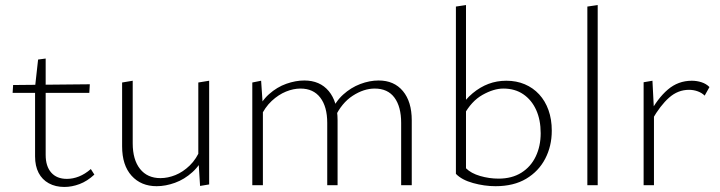

<svg xmlns="http://www.w3.org/2000/svg" viewBox="-20 -734 2852 761"><path d="M235 7Q200 7 173.5 -7.5Q147 -22 133 -49Q119 -76 119 -114V-390L131 -498L161 -502V-120Q161 -75 183 -50Q205 -25 245 -25Q269 -25 293 -34.5Q317 -44 340 -64L354 -42Q326 -16 295.5 -4.5Q265 7 235 7ZM334 -366H30L32 -397L336 -400Z M601 4Q539 4 501.5 -37.5Q464 -79 464 -154V-407L506 -414V-166Q506 -101 535 -64.5Q564 -28 616 -28Q645 -28 675 -40Q705 -52 732 -78Q759 -104 776 -146L794 -127Q775 -81 743 -52Q711 -23 673.5 -9.5Q636 4 601 4ZM773 3 766 -108V-407L809 -414V-3Z M1570 0V-247Q1570 -311 1543.5 -347Q1517 -383 1465 -383Q1422 -383 1378 -354.5Q1334 -326 1307 -268L1291 -287Q1309 -331 1340 -359Q1371 -387 1408 -401Q1445 -415 1481 -415Q1542 -415 1577 -373Q1612 -331 1612 -257V0ZM1277 0V-247Q1277 -311 1249.5 -347Q1222 -383 1171 -383Q1143 -383 1113.5 -371Q1084 -359 1057 -334Q1030 -309 1011 -268L995 -285Q1014 -332 1046 -360.5Q1078 -389 1115 -402Q1152 -415 1186 -415Q1248 -415 1283 -373Q1318 -331 1318 -257V0ZM980 0V-407L1015 -414L1022 -310V0Z M1944 4Q1900 4 1855 -8.5Q1810 -21 1787 -45L1827 -67Q1847 -47 1883 -36.5Q1919 -26 1956 -26Q2009 -26 2046.5 -49.5Q2084 -73 2103.5 -114Q2123 -155 2123 -206Q2123 -259 2105 -298.5Q2087 -338 2054 -360.5Q2021 -383 1975 -383Q1937 -383 1892.5 -358Q1848 -333 1818 -277L1801 -304Q1824 -340 1853.5 -364.5Q1883 -389 1916 -401.5Q1949 -414 1987 -414Q2027 -414 2060 -400Q2093 -386 2117 -360Q2141 -334 2154 -297.5Q2167 -261 2167 -216Q2167 -155 2141 -105Q2115 -55 2065.5 -25.5Q2016 4 1944 4ZM1787 -45V-708L1827 -714V-67Z M2308 0V-708L2349 -714V0Z M2531 0V-408L2566 -414L2572 -297V0ZM2565 -260 2553 -281Q2586 -344 2627 -379Q2668 -414 2722 -414Q2742 -414 2760.5 -408Q2779 -402 2792 -389L2773 -355Q2762 -366 2745.5 -372Q2729 -378 2711 -378Q2667 -378 2632 -347Q2597 -316 2565 -260Z"/></svg>

Font: Ysabeau Office ExtraLight
Style: Regular
Weight: 250
Designer: Christian Thalmann (Catharsis Fonts)
Version: Version 2.001;gftools[0.9.30]; featfreeze: tnum,lnum,ss02